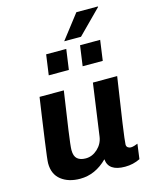

<svg xmlns="http://www.w3.org/2000/svg" viewBox="-136 -1019 884 1116"><g transform="rotate(-15 306.0 -460.5)"><path d="M199 -164Q199 -127 217 -111.5Q235 -96 268 -96Q307 -96 339 -125.5Q371 -155 377 -197L421 -511H567Q542 -349 526.5 -240Q511 -131 511 -114Q511 -102 519 -96Q527 -90 537 -90Q547 -90 559.5 -94Q572 -98 579 -101L567 -11Q525 10 476 10Q376 10 370 -63Q297 10 206 10Q136 10 92 -24.5Q48 -59 48 -125Q48 -145 63.5 -255.5Q79 -366 84 -401L100 -511H246Q226 -378 212.5 -282.5Q199 -187 199 -164ZM563 -931 564 -928 423 -786H322L434 -931ZM305 -618H184L201 -740H322ZM509 -618H388L405 -740H526Z"/></g></svg>

Font: Chivo
Style: Bold Italic
Weight: 700
Italic angle: -8.05°
Designer: Hector Gatti
Foundry: Omnibus-Type
Version: Version 1.007